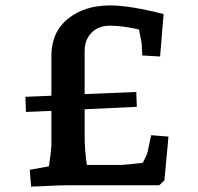

<svg xmlns="http://www.w3.org/2000/svg" viewBox="-20 -685 731 710"><path d="M90 -57 161 -70Q170 -129 170 -152V-275L76 -271L74 -327L170 -331V-478Q170 -566 231 -615.5Q292 -665 388 -665Q459 -665 585 -633L572 -476L506 -480L504 -524Q499 -550 494 -576Q432 -590 387 -590Q344 -590 318.5 -564Q293 -538 293 -496V-337L484 -345L486 -290L293 -281V-182Q293 -133 301 -75H425Q440 -75 508 -83Q523 -111 526 -124L539 -185L603 -180L588 -18L569 0H232Q198 0 126 4L95 5Z"/></svg>

Font: Andada Pro
Style: Bold
Weight: 700
Designer: Carolina Giovagnoli
Foundry: Huerta Tipografica
Version: Version 3.005; ttfautohint (v1.8.4)